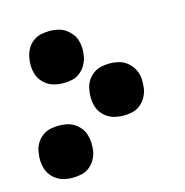

<svg xmlns="http://www.w3.org/2000/svg" viewBox="-85 -608 671 696"><g transform="rotate(-15 250.0 -260.0)"><path d="M161 -332Q146 -332 130.5 -335.5Q115 -339 102.5 -347Q90 -355 81 -366.5Q72 -378 67.5 -392.5Q63 -407 62.5 -422.5Q62 -438 65 -454Q68 -470 76 -485Q84 -500 98 -510.5Q112 -521 128 -524.5Q144 -528 161 -528Q176 -528 191.5 -524.5Q207 -521 219 -513Q231 -505 240.5 -493.5Q250 -482 254.5 -467.5Q259 -453 259.5 -437.5Q260 -422 257 -406Q254 -390 245.5 -375Q237 -360 223.5 -349.5Q210 -339 194 -335.5Q178 -332 161 -332ZM341 -162Q326 -162 310.5 -165.5Q295 -169 282.5 -177Q270 -185 261 -196.5Q252 -208 247.5 -222.5Q243 -237 242.5 -252.5Q242 -268 245 -284Q247 -300 255.5 -315Q264 -330 278 -340.5Q292 -351 308 -354.5Q324 -358 341 -358Q356 -358 371.5 -354.5Q387 -351 399 -343Q411 -335 420 -323.5Q429 -312 434 -297.5Q439 -283 439 -267.5Q439 -252 437 -236Q434 -220 425.5 -205Q417 -190 403.5 -179.5Q390 -169 374 -165.5Q358 -162 341 -162ZM104 8Q89 8 74 4.5Q59 1 46.5 -7Q34 -15 25 -26.5Q16 -38 11.5 -52.5Q7 -67 6.5 -82.5Q6 -98 9 -114Q11 -130 19.5 -145Q28 -160 42 -170.5Q56 -181 72 -184.5Q88 -188 105 -188Q120 -188 135.5 -184.5Q151 -181 163 -173Q175 -165 184 -153.5Q193 -142 197.5 -127.5Q202 -113 202.5 -97.5Q203 -82 201 -66Q198 -50 189.5 -35Q181 -20 167.5 -9.5Q154 1 137.5 4.5Q121 8 104 8Z"/></g></svg>

Font: Iosevka Term Curly Hv Obl
Style: Regular
Weight: 900
Italic angle: -9°
Designer: Belleve Invis
Foundry: Belleve Invis
Version: Version 32.3.0